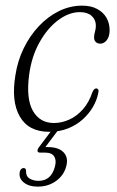

<svg xmlns="http://www.w3.org/2000/svg" viewBox="-20 -470 424 697"><path d="M270 -426Q230.5 -426 191.5 -397Q152.5 -368 123.8 -317Q95 -266 86 -200Q74 -112 99.5 -67.5Q125 -23 176.5 -23.5Q204 -23.5 231.2 -35.8Q258.5 -48 280.8 -73Q303 -98 315.5 -135.5Q318.5 -142.5 322 -145.8Q325.5 -149 329.5 -149Q334 -149 336.5 -144.8Q339 -140.5 336.5 -132Q332 -107 317.5 -82Q303 -57 280.2 -36.5Q257.5 -16 226.8 -3.8Q196 8.5 158.5 8.5Q84 8.5 52 -46.8Q20 -102 36 -197.5Q44 -249.5 66.2 -295Q88.5 -340.5 121.2 -375.2Q154 -410 194.2 -429.8Q234.5 -449.5 278 -449.5Q311 -449.5 333.2 -437.2Q355.5 -425 366.8 -405Q378 -385 378 -360Q377.5 -336.5 367.5 -324Q357.5 -311.5 344 -311.5Q333.5 -311.5 327.5 -317.8Q321.5 -324 321.5 -334Q321.5 -344 324.8 -354.8Q328 -365.5 328 -377Q328 -398.5 312.8 -412.2Q297.5 -426 270 -426ZM174 -5.5H197L140.5 69.5L129.5 64.5Q135.5 64 141.2 64Q147 64 154 64Q192.5 64 210.8 83Q229 102 220.5 133.5Q212 166.5 183.5 187Q155 207.5 117 207.5Q84.5 207.5 65.8 192Q47 176.5 52 153Q53 147.5 57 143.8Q61 140 65 140Q70 140 72.2 142.5Q74.5 145 74.5 149.5Q73.5 169.5 87.2 178Q101 186.5 120 186.5Q166 186.5 179.5 134.5Q185.5 112 176.8 98Q168 84 143.5 84H125.5Q117 84 116.2 78.2Q115.5 72.5 121 65Z"/></svg>

Font: Fraunces 72pt Soft Wonky ExtraLight
Style: Italic
Weight: 250
Italic angle: -16°
Version: Version 1.000;[b76b70a41]